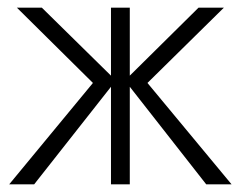

<svg xmlns="http://www.w3.org/2000/svg" viewBox="-20 -480 627 500"><path d="M89 -460 269 -283V-460H318V-283L497 -460H563L364 -264L583 0H517L318 -254V0H269V-254L69 0H4L222 -264L24 -460Z"/></svg>

Font: Jost* Light
Style: Regular
Weight: 300
Version: Version 3.7